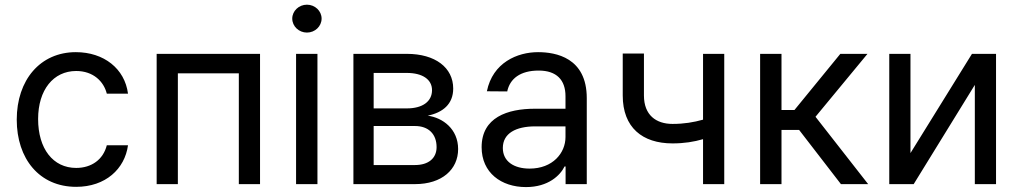

<svg xmlns="http://www.w3.org/2000/svg" viewBox="-20 -771 4266 804"><path d="M299 11.4C421.9 11.4 502.5 -63.6 516 -162.6H427.2C412.3 -103 363.3 -67.8 299 -67.8C202.1 -67.8 139.6 -148.1 139.6 -272.7C139.6 -394.5 203.5 -473.7 299 -473.7C371.4 -473.7 414.8 -429 427.2 -378.9H516C502.5 -483.3 415.1 -552.6 297.6 -552.6C148.4 -552.6 50.1 -436.1 50.1 -269.9C50.1 -106.5 144.5 11.4 299 11.4Z M636 0H724.8V-463.8H980.1V0H1068.9V-545.5H636Z M1219.8 0H1309.3V-545.5H1219.8ZM1203.8 -693.2C1203.8 -660.9 1231.5 -634.6 1265.3 -634.6C1299 -634.6 1326.7 -660.9 1326.7 -693.2C1326.7 -725.1 1299 -751.4 1265.3 -751.4C1231.5 -751.4 1203.8 -725.1 1203.8 -693.2Z M1459.9 0H1718C1831 0 1898.4 -61.8 1898.4 -146.7C1898.4 -230.8 1834.2 -278.1 1771 -286.6C1833.8 -299.7 1877.8 -334.5 1877.8 -400.2C1877.8 -487.9 1802.6 -545.5 1683.6 -545.5H1459.9ZM1544.7 -79.9V-243.3H1718C1774.1 -243.3 1808.2 -209.9 1808.2 -154.8C1808.2 -108.3 1774.1 -79.9 1718 -79.9ZM1544.7 -317.1V-465.6H1683.6C1749.3 -465.6 1789.1 -438.2 1789.1 -393.5C1789.1 -345.9 1749.3 -317.1 1683.9 -317.1Z M2182.5 12.4C2276.6 12.4 2326.3 -37.3 2344.1 -73.9H2348.4V0H2437.1V-360.1C2437.1 -529.8 2307.2 -552.6 2233 -552.6C2146.7 -552.6 2043.3 -509.2 2018.8 -388.8L2104 -388.1C2115.1 -441.1 2158 -475.5 2235.8 -475.5C2310.7 -475.5 2348 -436.1 2348 -368.3V-315.7H2219.8C2105.1 -315.7 1996.8 -279.5 1996.8 -154.5C1996.8 -47.9 2078.8 12.4 2182.5 12.4ZM2085.6 -151.3C2085.6 -213.4 2141.3 -241.5 2219.8 -241.8H2348V-197.1C2348 -130 2294.4 -65 2197.8 -65C2132.8 -65 2085.6 -94.5 2085.6 -151.3Z M3012.8 -545.5H2924V-269.9C2884.6 -258.9 2844.5 -252.1 2796.2 -252.1C2727.3 -252.1 2676.5 -289.1 2676.5 -371.1V-546.9H2587.7V-371.1C2587.7 -236.9 2670.1 -170.5 2796.2 -170.5C2845.9 -170.5 2885.7 -177.2 2924 -188.2V0H3012.8Z M3163 0H3252.5V-226.9H3326.3L3501.4 0H3615.4L3394.9 -282L3612.6 -545.5H3498.9L3306.8 -310.4H3252.5V-545.5H3163Z M3792.6 -130V-545.5H3703.8V0H3806.1L4062.1 -415.5V0H4150.9V-545.5H4050.1Z"/></svg>

Font: Margiela Sans Text
Style: Regular
Weight: 400
Designer: Stefan Endress, Andreas Faust
Version: Version 1.100;FEAKit 1.0